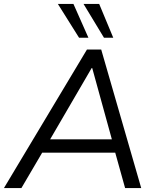

<svg xmlns="http://www.w3.org/2000/svg" viewBox="-42 -957 797 977"><path d="M-22 0 400.5 -705H473L676.6 0H594.6L538.5 -201.2L572.3 -180H141.9L185 -201.2L66.9 0ZM424.3 -610.5 202.8 -230.3 181.8 -248.1H553.3L532.1 -230.3L427.3 -610.5ZM487.1 -765 383.1 -936.9H462.7L534.3 -765ZM360.3 -765 252.5 -936.9H331.7L407.9 -765Z"/></svg>

Font: Mulish ExtraLight
Style: Italic
Weight: 200
Italic angle: -9°
Designer: Vernon Adams
Foundry: Vernon Adams
Version: Version 3.603